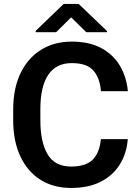

<svg xmlns="http://www.w3.org/2000/svg" viewBox="-20 -929 694 959"><path d="M483.9 -233.9H618.2Q612.8 -163.1 578.6 -107.9Q544.4 -52.7 483.4 -21.5Q422.4 9.8 335.4 9.8Q246.1 9.8 181.2 -31.7Q116.2 -73.2 81.1 -149.2Q45.9 -225.1 45.9 -328.1V-382.3Q45.9 -485.8 81.8 -561.8Q117.7 -637.7 183.6 -679.4Q249.5 -721.2 338.4 -721.2Q425.3 -721.2 485.1 -689.2Q544.9 -657.2 578.4 -601.6Q611.8 -545.9 618.7 -473.6H484.4Q478.5 -540.5 446 -577.1Q413.6 -613.8 338.4 -613.8Q260.3 -613.8 220.9 -555.2Q181.6 -496.6 181.6 -383.3V-328.1Q181.6 -219.2 217.8 -158.2Q253.9 -97.2 335.4 -97.2Q409.2 -97.2 443.4 -131.8Q477.5 -166.5 483.9 -233.9ZM373 -909.2 514.6 -773.9V-768.1H411.1L335.4 -842.3L260.3 -768.1H158.2V-774.9L297.9 -909.2Z"/></svg>

Font: Vazirmatn UI FD SemiBold
Style: Regular
Weight: 600
Designer: Saber Rastikerdar
Foundry: Saber Rastikerdar
Version: Version 33.003